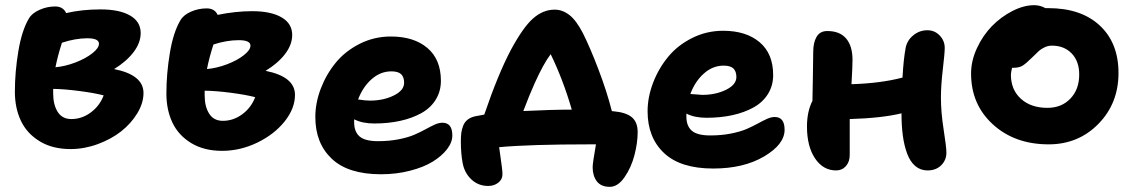

<svg xmlns="http://www.w3.org/2000/svg" viewBox="-20 -601 4355 737"><path d="M251 -28.8Q181.2 -28.8 132.1 -58.8Q83 -88.9 60.1 -137.7Q37.1 -186.5 37.1 -249Q37.1 -325.2 50.5 -405Q64 -484.9 90.8 -529.8Q102.5 -550.3 131.6 -563.2Q160.6 -576.2 191.9 -576.2Q222.2 -576.2 233.9 -550.8Q294.4 -564.9 366.2 -564.9Q438.5 -564.9 479.2 -541.5Q520 -518.1 520 -474.1Q520 -437 492.9 -401.1Q465.8 -365.2 418 -335.9Q530.8 -313.5 530.8 -244.1Q530.8 -205.1 506.8 -165.8Q482.9 -126.5 444.6 -96.4Q406.2 -66.4 354.7 -47.6Q303.2 -28.8 251 -28.8ZM217.8 -437Q201.7 -387.7 192.9 -342.8Q230.5 -346.2 269.8 -361.3Q309.1 -376.5 334.5 -396.5Q359.9 -416.5 359.9 -433.1Q359.9 -454.1 314.9 -454.1Q270 -454.1 217.8 -437ZM184.1 -242.2Q184.1 -199.2 201.4 -171.6Q218.8 -144 253.9 -144Q294.4 -144 328.6 -169.4Q362.8 -194.8 377.9 -234.9Q342.8 -244.1 284.4 -251.7Q226.1 -259.3 184.1 -259.8Z M618.7 -242.2Q618.7 -318.4 632.1 -398.2Q645.5 -478 672.4 -522.9Q684.1 -543.5 712.9 -556.2Q741.7 -568.8 773.4 -568.8Q804.2 -568.8 815.4 -543.9Q884.8 -558.1 947.8 -558.1Q1020 -558.1 1060.8 -534.4Q1101.6 -510.7 1101.6 -466.8Q1101.6 -429.7 1074.5 -394Q1047.4 -358.4 999.5 -329.1Q1112.3 -306.6 1112.3 -236.8Q1112.3 -184.6 1072.5 -134.8Q1032.7 -85 967.5 -53.5Q902.3 -22 832.5 -22Q762.7 -22 713.6 -52Q664.6 -82 641.6 -130.9Q618.7 -179.7 618.7 -242.2ZM896.5 -446.8Q850.1 -446.8 799.3 -430.2Q783.2 -380.9 774.4 -335.9Q812 -339.4 851.3 -354.2Q890.6 -369.1 916 -389.2Q941.4 -409.2 941.4 -425.8Q941.4 -446.8 896.5 -446.8ZM765.6 -234.9Q765.6 -191.9 783 -164.6Q800.3 -137.2 835.4 -137.2Q876 -137.2 910.2 -162.6Q944.3 -188 959.5 -228Q924.3 -237.3 866 -244.9Q807.6 -252.4 765.6 -252.9Z M1442.4 67.9Q1316.4 67.9 1253.4 8.3Q1190.4 -51.3 1190.4 -151.9Q1190.4 -206.1 1211.4 -261Q1232.4 -315.9 1268.8 -360.4Q1305.2 -404.8 1360.8 -432.9Q1416.5 -460.9 1480.5 -460.9Q1568.4 -460.9 1620.4 -417Q1672.4 -373 1672.4 -291Q1672.4 -250 1652.3 -218Q1632.3 -186 1596.9 -166.5Q1561.5 -147 1515.9 -137Q1470.2 -127 1416.5 -127Q1370.6 -127 1339.4 -143.1V-131.8Q1339.4 -95.2 1360.4 -77.1Q1381.3 -59.1 1431.2 -59.1Q1474.1 -59.1 1510.7 -66.4Q1547.4 -73.7 1570.8 -84Q1594.2 -94.2 1613.3 -104.7Q1632.3 -115.2 1648.4 -122.6Q1664.6 -129.9 1678.2 -129.9Q1716.3 -129.9 1716.3 -81.1Q1716.3 -54.7 1696 -28.3Q1675.8 -2 1640.9 19.5Q1606 41 1553.7 54.4Q1501.5 67.9 1442.4 67.9ZM1482.4 -327.1Q1440.4 -327.1 1406.5 -297.1Q1372.6 -267.1 1354.5 -219.2Q1381.8 -214.8 1400.4 -214.8Q1451.7 -214.8 1491.5 -234.4Q1531.2 -253.9 1531.2 -283.2Q1531.2 -305.2 1519.8 -316.2Q1508.3 -327.1 1482.4 -327.1Z M2320.8 116.2Q2287.1 116.2 2271 95Q2254.9 73.7 2254.9 41Q2254.9 24.9 2267.6 -46.9H2242.7Q2014.6 -46.9 1896 -36.1Q1897.5 -24.4 1901.1 0.7Q1904.8 25.9 1906.7 42Q1908.7 58.1 1908.7 67.9Q1908.7 87.9 1892.6 100.3Q1876.5 112.8 1854 112.8Q1816.4 112.8 1789.8 88.1Q1763.2 63.5 1755.9 24.9Q1749 -11.2 1749 -58.1Q1749 -77.6 1750.7 -90.8Q1752.4 -104 1757.8 -118.2Q1763.2 -132.3 1774.9 -141.6Q1786.6 -150.9 1804.7 -154.8Q1829.6 -159.7 1838.9 -161.1Q1891.6 -315.9 1940.9 -409.2Q1988.3 -497.1 2026.6 -530.5Q2064.9 -564 2108.9 -564Q2138.7 -564 2165.3 -543.7Q2191.9 -523.4 2217.8 -473.1Q2245.6 -417.5 2277.3 -334.2Q2309.1 -251 2328.6 -174.8Q2330.6 -173.8 2335.9 -173.8Q2383.8 -169.4 2405.8 -150.6Q2427.7 -131.8 2427.7 -94.2Q2427.7 -52.7 2415.3 -5.1Q2402.8 42.5 2377.2 79.3Q2351.6 116.2 2320.8 116.2ZM2032.7 -282.2Q2011.7 -235.8 1988.8 -174.8Q2098.6 -180.2 2174.8 -180.2Q2141.6 -294.9 2093.8 -393.1Q2065.9 -356 2032.7 -282.2Z M2717.8 45.9Q2591.8 45.9 2528.8 -13.7Q2465.8 -73.2 2465.8 -173.8Q2465.8 -228 2486.8 -283Q2507.8 -337.9 2544.2 -382.3Q2580.6 -426.8 2636.2 -454.8Q2691.9 -482.9 2755.9 -482.9Q2843.8 -482.9 2895.8 -439Q2947.8 -395 2947.8 -313Q2947.8 -272 2927.7 -240Q2907.7 -208 2872.3 -188.5Q2836.9 -168.9 2791.3 -158.9Q2745.6 -148.9 2691.9 -148.9Q2646 -148.9 2614.7 -165V-153.8Q2614.7 -117.2 2635.7 -99.1Q2656.7 -81.1 2706.5 -81.1Q2749.5 -81.1 2786.1 -88.4Q2822.8 -95.7 2846.2 -106Q2869.6 -116.2 2888.7 -126.7Q2907.7 -137.2 2923.8 -144.5Q2939.9 -151.9 2953.6 -151.9Q2991.7 -151.9 2991.7 -103Q2991.7 -46.9 2913.1 -0.5Q2834.5 45.9 2717.8 45.9ZM2757.8 -349.1Q2715.8 -349.1 2681.9 -318.8Q2647.9 -288.6 2629.9 -240.2Q2672.4 -236.8 2675.8 -236.8Q2727.1 -236.8 2766.8 -256.3Q2806.6 -275.9 2806.6 -305.2Q2806.6 -327.1 2795.2 -338.1Q2783.7 -349.1 2757.8 -349.1Z M3189.5 53.2Q3139.6 53.2 3108.6 7.1Q3077.6 -39.1 3077.6 -115.2Q3077.6 -172.9 3098.6 -213.9Q3098.6 -224.6 3100.1 -296.6Q3101.6 -368.7 3101.6 -401.9Q3101.6 -437.5 3114.5 -459.7Q3127.4 -481.9 3155.8 -481.9Q3203.6 -481.9 3228 -453.1Q3252.4 -424.3 3252.4 -371.1Q3252.4 -346.2 3248.5 -277.8Q3360.8 -281.2 3444.3 -303.2Q3448.2 -374.5 3456.5 -418Q3462.4 -446.8 3486.1 -465.8Q3509.8 -484.9 3539.6 -484.9Q3567.9 -484.9 3587.2 -464.6Q3606.4 -444.3 3606.4 -417Q3606.4 -397.5 3599.1 -335.4Q3591.8 -273.4 3591.8 -226.1Q3591.8 -169.9 3602.3 -103Q3612.8 -36.1 3612.8 -15.1Q3612.8 13.7 3592.8 33.4Q3572.8 53.2 3540.5 53.2Q3513.2 53.2 3493.4 36.4Q3473.6 19.5 3462.2 -11.2Q3450.7 -42 3445.6 -80.3Q3440.4 -118.7 3440.4 -166Q3364.3 -147.5 3241.7 -144V-5.9Q3241.7 20 3227.1 36.6Q3212.4 53.2 3189.5 53.2Z M4005.4 -46.9Q3875.5 -46.9 3791.5 -123.3Q3707.5 -199.7 3707.5 -318.8Q3707.5 -367.7 3730.2 -416.5Q3752.9 -465.3 3787.8 -501Q3822.8 -536.6 3866.2 -558.8Q3909.7 -581.1 3949.7 -581.1Q3972.7 -581.1 3992.7 -569.8H4003.4Q4129.9 -569.8 4201.7 -502.9Q4273.4 -436 4273.4 -320.8Q4273.4 -204.1 4196.3 -125.5Q4119.1 -46.9 4005.4 -46.9ZM3860.4 -314Q3860.4 -256.8 3898.7 -221.9Q3937 -187 4000.5 -187Q4054.7 -187 4088.6 -222.4Q4122.6 -257.8 4122.6 -314.9Q4122.6 -365.7 4093.8 -395.8Q4064.9 -425.8 4017.6 -425.8Q4002.9 -425.8 3989.7 -419.4Q3976.6 -413.1 3968.5 -406Q3960.4 -398.9 3943.4 -381.8Q3918.9 -357.4 3905.5 -349.1Q3892.1 -340.8 3870.6 -340.8H3864.7Q3860.4 -321.3 3860.4 -314Z"/></svg>

Font: Shantell Sans Bouncy
Style: Bold
Weight: 700
Designer: Stephen Nixon, Anya Danilova, Shantell Martin
Foundry: Arrow Type
Version: Version 1.006;[9816181b4]